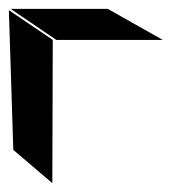

<svg xmlns="http://www.w3.org/2000/svg" viewBox="-47 -826 387 433"><path d="M320 -736 196 -806H-23L80 -736ZM71 -413 72 -736 -27 -803 -17 -488Z"/></svg>

Font: FFF_HK Layer Middle
Style: Regular
Weight: 400
Italic angle: -5°
Designer: bBox Type GmbH
Foundry: bBox Type GmbH
Version: Version 0.002